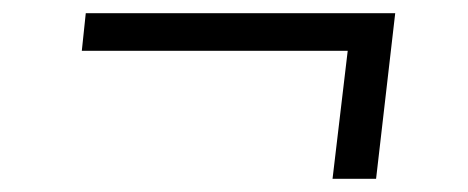

<svg xmlns="http://www.w3.org/2000/svg" viewBox="-20 -428 709 291"><path d="M484 -157 507 -351H104L110 -408H579L550 -157Z"/></svg>

Font: Merriweather Sans Light
Style: Italic
Weight: 300
Italic angle: -7.5°
Designer: Eben Sorkin
Foundry: Eben Sorkin
Version: Version 2.001; ttfautohint (v1.8.3)